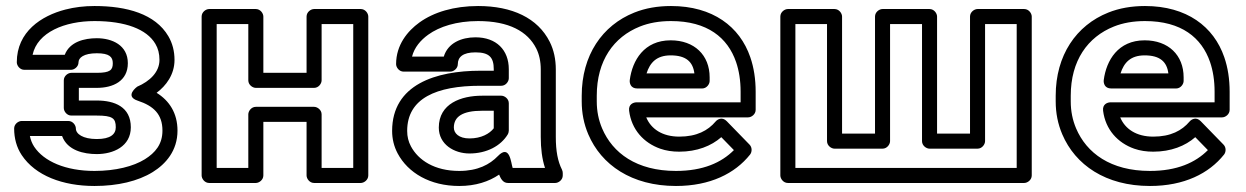

<svg xmlns="http://www.w3.org/2000/svg" viewBox="-20 -583 4142 638"><path d="M414.7 -160C414.7 -228.1 360.5 -249 301.7 -249H242V-291H301.7C355.8 -291 404.8 -313.6 404.8 -373C404.8 -432.7 352.9 -456 301.7 -456C260.6 -456 211.9 -444.4 195.2 -401H88.3C104.4 -475.7 195.1 -513 294 -513C396.2 -513 467.5 -486.3 496.3 -437.3C505.3 -422.1 509.9 -404.8 509.9 -384C509.9 -343.5 477.9 -313 435.9 -295C435.9 -295 392 -263.4 438 -248.3C490.2 -231 519.8 -203.6 519.8 -149C519.8 -103.6 496 -75.4 461.2 -53.7C423.1 -30.1 363.9 -15 294 -15C197.5 -15 125.8 -47 93.7 -95.3C86.7 -105.9 82 -117.8 79.3 -131H186.3C203.9 -82.8 258.6 -71 301.7 -71C355.8 -71 414.7 -96 414.7 -160ZM364.7 -160C364.7 -136.8 346.8 -121 301.7 -121C255 -121 232.1 -138.2 232.1 -156C232.1 -166.7 222.2 -181 207.1 -181H52C41.3 -181 27 -171.1 27 -156C27 -123.3 35.2 -93.2 52.1 -67.7C97.5 0.7 188.3 35 294 35C370.7 35 438.5 19.2 487.6 -11.3C530.9 -38.2 569.8 -82.1 569.8 -149C569.8 -207.3 542.4 -248.7 500.4 -274.6C531.7 -297.9 559.9 -335 559.9 -384C559.9 -412.5 553.2 -439.3 539.4 -462.7C495.9 -536.7 401.4 -563 294 -563C259.8 -563 227.4 -559.1 197 -551.2C117.9 -530.7 35.8 -477.9 35.8 -376C35.8 -365.3 45.7 -351 60.8 -351H215.9C226.6 -351 240.9 -360.9 240.9 -376C240.9 -390.9 258 -406 301.7 -406C343.2 -406 354.8 -394 354.8 -373C354.8 -351 346.9 -341 301.7 -341H217C206.3 -341 192 -331.1 192 -316V-224C192 -213.3 201.9 -199 217 -199H301.7C354 -199 364.7 -190 364.7 -160Z M1153.8 -25H1048.7V-203C1048.7 -218.1 1034.4 -228 1023.7 -228H830.1C815 -228 805.1 -213.7 805.1 -203V-25H700V-503H805.1V-316C805.1 -300.9 819.4 -291 830.1 -291H1023.7C1038.8 -291 1048.7 -305.3 1048.7 -316V-503H1153.8ZM1178.8 25C1189.5 25 1203.8 15.1 1203.8 0V-528C1203.8 -538.7 1193.9 -553 1178.8 -553H1023.7C1013 -553 998.7 -543.1 998.7 -528V-341H855.1V-528C855.1 -538.7 845.2 -553 830.1 -553H675C664.3 -553 650 -543.1 650 -528V0C650 10.7 659.9 25 675 25H830.1C840.8 25 855.1 15.1 855.1 0V-178H998.7V0C998.7 10.7 1008.6 25 1023.7 25Z M1776.9 -128C1776.9 -89.1 1781.2 -54.7 1791 -25H1683.5C1678.1 -39.6 1674.7 -106.3 1634.3 -64.3C1607.5 -36.5 1567.7 -15 1506 -15C1424 -15 1370 -50.6 1345.5 -96.7C1337.1 -112.4 1333 -129.1 1333 -148C1333 -256.5 1430.2 -298 1576.4 -298H1645.7C1660.8 -298 1670.7 -312.3 1670.7 -323V-353C1670.7 -416.7 1629.6 -459 1559.9 -459C1513.3 -459 1468.3 -440.2 1454.7 -395H1349.2C1356.8 -425.3 1377.6 -449.5 1402.9 -467.7C1440 -494.5 1496.8 -513 1568.7 -513C1671.2 -513 1733.4 -478.6 1762 -421.8C1771.7 -402.4 1776.9 -379.5 1776.9 -352ZM1667.7 25H1825C1835.7 25 1850 15.1 1850 0V-8C1850 -11.6 1849.1 -15.7 1847.4 -19.2C1833.4 -47.1 1826.9 -81 1826.9 -128V-352C1826.9 -385.8 1820.4 -416.9 1806.6 -444.2C1767 -523.1 1681.8 -563 1568.7 -563C1488.5 -563 1421.3 -542.6 1373.7 -508.3C1334.3 -479.9 1296.2 -433.8 1296.2 -370C1296.2 -359.3 1306.1 -345 1321.2 -345H1476.3C1487 -345 1501.3 -354.9 1501.3 -370C1501.3 -392.9 1517.7 -409 1559.9 -409C1606.3 -409 1620.7 -391.8 1620.7 -353V-348H1576.4C1428.4 -348 1283 -302.2 1283 -148C1283 -121.5 1289.1 -96.2 1301.3 -73.3C1335.7 -8.5 1409.2 35 1506 35C1560.7 35 1604.6 20.3 1638.5 -2.8C1643.5 9.2 1650.6 25 1667.7 25ZM1438.1 -159C1438.1 -102.9 1489.4 -73 1540.1 -73C1597.2 -73 1643.9 -98.1 1667 -136C1669.4 -139.9 1670.7 -145.5 1670.7 -149V-240C1670.7 -255.1 1656.4 -265 1645.7 -265H1581.9C1512.9 -265 1438.1 -239.3 1438.1 -159ZM1488.1 -159C1488.1 -195.8 1517.7 -215 1581.9 -215H1620.7V-156.7C1606.9 -138.9 1579.3 -123 1540.1 -123C1504.6 -123 1488.1 -140.3 1488.1 -159Z M2418.7 -84.2C2377.5 -42.7 2316.1 -15 2226.2 -15C2095.3 -15 2015.6 -74.5 1980.8 -156.3C1969 -184.1 1963 -213.8 1963 -246V-265C1963 -381.6 2019.2 -460 2106.2 -494.8C2136.2 -506.8 2170.5 -513 2209.7 -513C2331 -513 2398.1 -457.6 2425.9 -376.9C2435.8 -347.9 2441 -315 2441 -278V-243H2095.3C2085.1 -243 2067.7 -236.8 2070.5 -214.9C2078.4 -152.3 2119.3 -108.1 2173.9 -88.9C2193.2 -82.1 2214.4 -79 2237.2 -79C2296.1 -79 2343.7 -98.1 2376.8 -127.2ZM2127.4 -193H2466C2476.7 -193 2491 -202.9 2491 -218V-278C2491 -319.7 2485.2 -358.1 2473.1 -393.1C2438.3 -494.4 2348.7 -563 2209.7 -563C2165.3 -563 2124.4 -555.9 2087.7 -541.2C1981.2 -498.7 1913 -399.4 1913 -265V-246C1913 -207.5 1920.2 -170.9 1934.8 -136.7C1978 -35.3 2078.7 35 2226.2 35C2339.9 35 2422.4 -6.6 2472.4 -69.4C2479.1 -77.9 2479.9 -93 2470.7 -102.4L2394.8 -180.4C2380.2 -195.4 2364.6 -187.2 2357.8 -179.1C2332.6 -149.3 2295.3 -129 2237.2 -129C2181 -129 2143.4 -154.4 2127.4 -193ZM2338.1 -326C2338.1 -399.9 2287.3 -449 2208.6 -449C2120.3 -449 2081.3 -382.5 2072.7 -317.3C2071.4 -307.3 2075.1 -289 2097.5 -289H2313.1C2328.2 -289 2338.1 -303.3 2338.1 -314ZM2287.4 -339H2128.4C2139.8 -374.8 2161.6 -399 2208.6 -399C2259.9 -399 2282.6 -377.4 2287.4 -339Z M2728.1 -503V-114C2728.1 -98.9 2742.4 -89 2753.1 -89H2912.6C2927.7 -89 2937.6 -103.3 2937.6 -114V-503H3043.8V-114C3043.8 -98.9 3058.1 -89 3068.8 -89H3228.3C3243.4 -89 3253.3 -103.3 3253.3 -114V-503H3358.4V-25H2623V-503ZM2778.1 -528C2778.1 -538.7 2768.2 -553 2753.1 -553H2598C2587.3 -553 2573 -543.1 2573 -528V0C2573 10.7 2582.9 25 2598 25H3383.4C3394.1 25 3408.4 15.1 3408.4 0V-528C3408.4 -538.7 3398.5 -553 3383.4 -553H3228.3C3217.6 -553 3203.3 -543.1 3203.3 -528V-139H3093.8V-528C3093.8 -538.7 3083.9 -553 3068.8 -553H2912.6C2901.9 -553 2887.6 -543.1 2887.6 -528V-139H2778.1Z M3993.7 -84.2C3952.5 -42.7 3891.1 -15 3801.2 -15C3670.3 -15 3590.6 -74.5 3555.8 -156.3C3544 -184.1 3538 -213.8 3538 -246V-265C3538 -381.6 3594.2 -460 3681.2 -494.8C3711.2 -506.8 3745.5 -513 3784.7 -513C3906 -513 3973.1 -457.6 4000.9 -376.9C4010.8 -347.9 4016 -315 4016 -278V-243H3670.3C3660.1 -243 3642.7 -236.8 3645.5 -214.9C3653.4 -152.3 3694.3 -108.1 3748.9 -88.9C3768.2 -82.1 3789.4 -79 3812.2 -79C3871.1 -79 3918.7 -98.1 3951.8 -127.2ZM3702.4 -193H4041C4051.7 -193 4066 -202.9 4066 -218V-278C4066 -319.7 4060.2 -358.1 4048.1 -393.1C4013.3 -494.4 3923.7 -563 3784.7 -563C3740.3 -563 3699.4 -555.9 3662.7 -541.2C3556.2 -498.7 3488 -399.4 3488 -265V-246C3488 -207.5 3495.2 -170.9 3509.8 -136.7C3553 -35.3 3653.7 35 3801.2 35C3914.9 35 3997.4 -6.6 4047.4 -69.4C4054.1 -77.9 4054.9 -93 4045.7 -102.4L3969.8 -180.4C3955.2 -195.4 3939.6 -187.2 3932.8 -179.1C3907.6 -149.3 3870.3 -129 3812.2 -129C3756 -129 3718.4 -154.4 3702.4 -193ZM3913.1 -326C3913.1 -399.9 3862.3 -449 3783.6 -449C3695.3 -449 3656.3 -382.5 3647.7 -317.3C3646.4 -307.3 3650.1 -289 3672.5 -289H3888.1C3903.2 -289 3913.1 -303.3 3913.1 -314ZM3862.4 -339H3703.4C3714.8 -374.8 3736.6 -399 3783.6 -399C3834.9 -399 3857.6 -377.4 3862.4 -339Z"/></svg>

Font: Asimov
Style: WidOu
Weight: 500
Designer: Google
Version: Version 2.000980; 2014